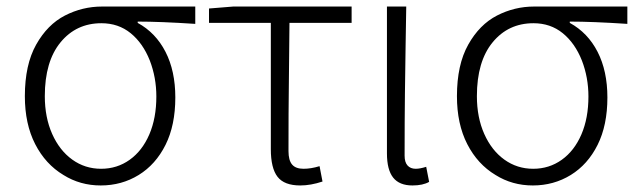

<svg xmlns="http://www.w3.org/2000/svg" viewBox="-20 -554 1951 587"><path d="M174 -19Q119 -52 87.5 -113.5Q56 -175 56 -260Q56 -356 90.5 -417.5Q125 -479 178.5 -506.5Q232 -534 292 -534H577V-481Q470 -488 401 -488V-484Q456 -454 486 -395.5Q516 -337 516 -256Q516 -171 486 -111Q456 -51 404 -19Q352 13 288 13Q225 13 174 -19ZM458 -259Q458 -317 438 -369Q417 -422 379.5 -452.5Q342 -483 290 -483Q213 -483 165 -424.5Q117 -366 117 -260Q117 -195 139.5 -144.5Q162 -94 201 -66Q240 -38 289 -38Q338 -38 376.5 -65.5Q415 -93 436.5 -143Q458 -193 458 -259Z M808 -98V-484H619V-528L693 -534H1055V-484H865L863 -286Q862 -221 862 -92Q862 -64 873 -51Q884 -38 908 -38Q931 -38 957 -46L966 1Q930 13 898 13Q849 13 828.5 -13.5Q808 -40 808 -98Z M1163 -85V-534H1222L1220 -411Q1219 -353 1218 -269.5Q1217 -186 1217 -78Q1217 -58 1226 -48Q1235 -38 1251 -38Q1264 -38 1283 -44L1292 2Q1273 13 1241 13Q1201 13 1182 -11Q1163 -35 1163 -85Z M1495 -19Q1440 -52 1408.5 -113.5Q1377 -175 1377 -260Q1377 -356 1411.5 -417.5Q1446 -479 1499.5 -506.5Q1553 -534 1613 -534H1898V-481Q1791 -488 1722 -488V-484Q1777 -454 1807 -395.5Q1837 -337 1837 -256Q1837 -171 1807 -111Q1777 -51 1725 -19Q1673 13 1609 13Q1546 13 1495 -19ZM1779 -259Q1779 -317 1759 -369Q1738 -422 1700.5 -452.5Q1663 -483 1611 -483Q1534 -483 1486 -424.5Q1438 -366 1438 -260Q1438 -195 1460.5 -144.5Q1483 -94 1522 -66Q1561 -38 1610 -38Q1659 -38 1697.5 -65.5Q1736 -93 1757.5 -143Q1779 -193 1779 -259Z"/></svg>

Font: Merged Yaku Han JP Light
Style: Regular
Weight: 300
Designer: Ryoko NISHIZUKA 西塚涼子 (kana, bopomofo & ideographs); Paul D. Hunt (Latin, Greek & Cyrillic); Sandoll Communications 산돌커뮤니
Foundry: Adobe
Version: Version 2.004